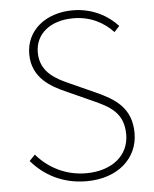

<svg xmlns="http://www.w3.org/2000/svg" viewBox="-53 -784 676 842"><g transform="rotate(-5 284.5 -363.0)"><path d="M295 13C432 13 522 -68 522 -179C522 -291 450 -334 368 -371L257 -421C206 -444 130 -477 130 -568C130 -650 197 -704 298 -704C372 -704 431 -673 473 -628L496 -653C454 -699 386 -739 298 -739C180 -739 92 -669 92 -564C92 -457 177 -414 240 -386L351 -336C424 -303 485 -273 485 -176C485 -85 411 -22 295 -22C208 -22 131 -61 78 -123L53 -97C108 -33 188 13 295 13Z"/></g></svg>

Font: Source Han Sans CN ExtraLight
Style: Regular
Weight: 250
Designer: Ryoko NISHIZUKA (kana & ideographs); Paul D. Hunt (Latin, Greek & Cyrillic); Wenlong ZHANG (bopomofo); Sandoll Communica
Foundry: Adobe Systems Incorporated
Version: Version 1.004;PS 1.004;hotconv 16.6.51;makeotf.lib2.5.65220